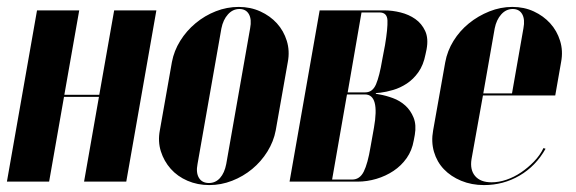

<svg xmlns="http://www.w3.org/2000/svg" viewBox="-46 -525 1664 555"><path d="M183 -495 140 -251H241L284 -495H406L319 0H197L240 -245H139L96 0H-26L61 -495Z M644 -505Q678 -505 706.5 -492Q735 -479 754.5 -457.5Q774 -436 783 -407Q792 -378 786 -346L751 -148Q745 -116 727 -87Q709 -58 683 -36.5Q657 -15 625 -2.5Q593 10 559 10Q525 10 496 -2.5Q467 -15 447.5 -37Q428 -59 419 -87.5Q410 -116 416 -148L451 -346Q457 -378 475 -407Q493 -436 519.5 -458Q546 -480 578 -492.5Q610 -505 644 -505ZM646 -499Q627 -499 613 -483.5Q599 -468 594 -443L525 -51Q520 -26 529 -11Q538 4 558 4Q577 4 590 -10.5Q603 -25 608 -51L677 -443Q682 -469 673.5 -484Q665 -499 646 -499Z M1184 -368Q1178 -337 1163.5 -316.5Q1149 -296 1130 -283.5Q1111 -271 1090.5 -265Q1070 -259 1053 -257L1041 -256L1040 -254L1051 -252Q1069 -249 1089.5 -241.5Q1110 -234 1125.5 -220Q1141 -206 1149.5 -185Q1158 -164 1153 -135L1150 -119Q1145 -90 1129.5 -68Q1114 -46 1091.5 -31Q1069 -16 1042 -8Q1015 0 988 0H791L878 -495H1065Q1088 -495 1112 -489Q1136 -483 1154.5 -470Q1173 -457 1183 -435.5Q1193 -414 1187 -382ZM1010 -258Q1031 -258 1041 -281.5Q1051 -305 1059 -353L1067 -395Q1075 -443 1074 -466Q1073 -489 1051 -489H999L959 -258ZM1035 -156Q1052 -252 1009 -252H957L914 -6H972Q994 -6 1005.5 -29Q1017 -52 1025 -100Z M1241 -345Q1247 -378 1265 -407Q1283 -436 1309.5 -457.5Q1336 -479 1368.5 -492Q1401 -505 1435 -505Q1469 -505 1497 -492Q1525 -479 1544.5 -457.5Q1564 -436 1573 -407Q1582 -378 1576 -346L1559 -249H1350L1317 -65Q1312 -34 1327.5 -16Q1343 2 1375 2Q1396 2 1418 -5.5Q1440 -13 1460 -26.5Q1480 -40 1497.5 -58Q1515 -76 1525 -97L1531 -95Q1503 -45 1456 -17.5Q1409 10 1353 10Q1317 10 1287 -2.5Q1257 -15 1237 -36Q1217 -57 1208.5 -86Q1200 -115 1206 -148ZM1434 -255 1467 -443Q1472 -469 1463.5 -484Q1455 -499 1436 -499Q1417 -499 1403 -483.5Q1389 -468 1384 -443L1351 -255Z"/></svg>

Font: Moniqa Black Ita Display
Style: Italic
Weight: 900
Italic angle: -10°
Designer: Rajesh Rajput
Foundry: Rajesh Rajput
Version: Version 1.000